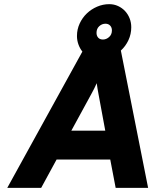

<svg xmlns="http://www.w3.org/2000/svg" viewBox="-20 -903 740 923"><path d="M692 0H536L510 -136H252L178 0H15L376 -655Q364 -670 357 -689.5Q350 -709 350 -730Q350 -762 363 -790Q376 -818 397.5 -838.5Q419 -859 447 -871Q475 -883 505 -883Q528 -883 547.5 -874Q567 -865 581 -850Q595 -835 603 -815Q611 -795 611 -772Q611 -739 597.5 -710Q584 -681 561 -660ZM487 -789Q470 -789 457 -777Q444 -765 444 -745Q444 -731 452 -722Q460 -713 475 -713Q491 -713 504.5 -725Q518 -737 518 -757Q518 -771 509.5 -780Q501 -789 487 -789ZM486 -275 454 -448Q452 -457 449 -476Q446 -495 445 -503Q441 -494 432.5 -476.5Q424 -459 419 -451L323 -275Z"/></svg>

Font: Overpass Heavy
Style: Italic
Weight: 900
Italic angle: -10°
Designer: Delve Withrington, Dave Bailey
Foundry: Delve Fonts
Version: Version 3.000;DELV;Overpass